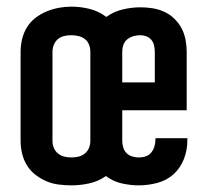

<svg xmlns="http://www.w3.org/2000/svg" viewBox="-20 -550 640 578"><path d="M195 8Q176 8 156.5 5.5Q137 3 119.5 -4.5Q102 -12 86.5 -24Q71 -36 61 -52.5Q51 -69 46.5 -88Q42 -107 42 -126V-394Q42 -413 46.5 -432Q51 -451 61 -467.5Q71 -484 86.5 -496Q102 -508 120 -515.5Q138 -523 157 -526.5Q176 -530 195 -530Q223 -530 250.5 -523Q278 -516 300 -499Q322 -515 349 -521.5Q376 -528 403 -528Q422 -528 440 -525Q458 -522 474.5 -514.5Q491 -507 504.5 -494Q518 -481 526.5 -465Q535 -449 538.5 -430.5Q542 -412 542 -394V-218H348V-126Q348 -116 351 -106Q354 -96 361 -89Q368 -82 378 -79Q388 -76 398 -76Q409 -76 419 -79.5Q429 -83 435.5 -91Q442 -99 445 -109.5Q448 -120 448 -131Q448 -131 448 -132Q448 -133 448 -134H544Q544 -132 544 -130Q544 -128 544 -126Q544 -98 533.5 -71Q523 -44 502.5 -25.5Q482 -7 454 0.5Q426 8 398 8Q372 8 346 2Q320 -4 299 -20Q276 -4 249 2Q222 8 195 8ZM446 -302V-394Q446 -403 444 -412.5Q442 -422 436 -429.5Q430 -437 421 -440.5Q412 -444 403 -444Q392 -444 381.5 -441Q371 -438 363 -431.5Q355 -425 351.5 -415Q348 -405 348 -394V-302ZM195 -76Q206 -76 216.5 -78.5Q227 -81 235.5 -88Q244 -95 248 -105Q252 -115 252 -126V-394Q252 -405 248 -415.5Q244 -426 235.5 -432.5Q227 -439 216 -441.5Q205 -444 194 -444Q184 -444 173 -441.5Q162 -439 154 -432Q146 -425 142 -415Q138 -405 138 -394V-126Q138 -115 142 -105Q146 -95 154.5 -88Q163 -81 173.5 -78.5Q184 -76 195 -76Z"/></svg>

Font: Iosevka Custom Medium Extended
Style: Regular
Weight: 500
Width: 7
Monospace: yes
Designer: Belleve Invis
Foundry: Belleve Invis
Version: Version 11.2.4; ttfautohint (v1.8.4)